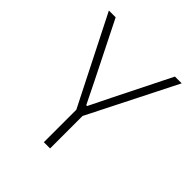

<svg xmlns="http://www.w3.org/2000/svg" viewBox="-177 -761 882 882"><g transform="rotate(45 264.5 -319.5)"><path d="M247 -206 28 -639H72L209 -365.5L262 -258H267.5L320.5 -365.5L457 -639H501L282.5 -206ZM244.5 0V-247H285V0Z"/></g></svg>

Font: Anek Gujarati ExtraLight
Style: Regular
Weight: 250
Version: Version 1.003